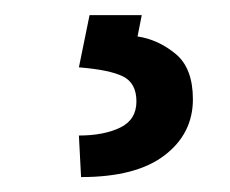

<svg xmlns="http://www.w3.org/2000/svg" viewBox="-20 -23 307 256"><path d="M99.4 -2.8H169L163.4 25.6Q191.1 29.8 214.1 48.8Q237.2 67.8 237.2 109.4Q237.2 155.2 199.4 184.1Q161.6 213.1 88.1 213.1L85.2 157.7Q118.3 157.7 140.1 147.2Q161.9 136.7 161.9 112.2Q161.9 87.7 143.8 78.8Q125.7 70 85.2 66.8Z"/></svg>

Font: InterMG
Style: Regular
Weight: 400
Designer: Rasmus Andersson
Foundry: rsms
Version: Version 3.019;December 26, 2023;FontCreator 15.0.0.2955 64-b